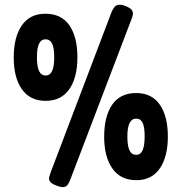

<svg xmlns="http://www.w3.org/2000/svg" viewBox="-20 -750 767 811"><path d="M219 34Q197 26 191 16.5Q185 7 188 -3Q191 -13 194 -22L452 -701Q457 -711 462.5 -719Q468 -727 479 -729.5Q490 -732 509 -725Q532 -716 537.5 -706.5Q543 -697 541 -687.5Q539 -678 535 -668L276 11Q272 21 266.5 29.5Q261 38 250 40Q239 42 219 34ZM173 -324Q107 -324 72.5 -373Q38 -422 38 -507Q38 -593 72 -642.5Q106 -692 172 -692Q239 -692 273 -643Q307 -594 307 -508Q307 -422 272.5 -373Q238 -324 173 -324ZM173 -431Q191 -431 200 -450Q209 -469 209 -509Q209 -548 200 -566Q191 -584 172 -584Q154 -584 145 -565.5Q136 -547 136 -508Q136 -469 145 -450Q154 -431 173 -431ZM556 11Q489 11 454.5 -38.5Q420 -88 420 -172Q420 -259 454 -308Q488 -357 555 -357Q621 -357 655 -308Q689 -259 689 -173Q689 -88 655 -38.5Q621 11 556 11ZM555 -96Q574 -96 582.5 -115.5Q591 -135 591 -175Q591 -213 582.5 -231Q574 -249 555 -249Q537 -249 527.5 -230.5Q518 -212 518 -174Q518 -134 527 -115Q536 -96 555 -96Z"/></svg>

Font: Fredoka Condensed SemiBold
Style: Regular
Weight: 600
Width: 3
Designer: Ben Nathan
Foundry: Milena B. Brandão, Ben Nathan
Version: Version 2.001